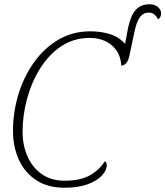

<svg xmlns="http://www.w3.org/2000/svg" viewBox="-20 -871 776 901"><path d="M282 10Q204 10 150 -25.5Q96 -61 68.5 -121.5Q41 -182 41 -256Q41 -345 66.5 -428.5Q92 -512 140 -579Q188 -646 254.5 -685Q321 -724 404 -724Q455 -724 497 -710.5Q539 -697 567 -665L581 -740Q593 -798 617 -824.5Q641 -851 681 -851Q706 -851 721 -838Q736 -825 736 -809Q736 -789 722 -780Q706 -812 678 -812Q653 -812 637 -791Q621 -770 611 -722L587 -609Q578 -565 549 -563Q546 -623 505 -658Q464 -693 401 -693Q326 -693 267.5 -654Q209 -615 168.5 -550Q128 -485 107 -407.5Q86 -330 86 -253Q86 -189 109 -137Q132 -85 176 -54Q220 -23 283 -23Q355 -23 399.5 -47Q444 -71 472 -114Q481 -110 481 -96Q481 -72 458 -47Q435 -22 390.5 -6Q346 10 282 10Z"/></svg>

Font: Noto Serif ExtraLight
Style: Italic
Weight: 200
Italic angle: -12°
Designer: Monotype Design Team
Foundry: Monotype Imaging Inc.
Version: Version 2.014; ttfautohint (v1.8.4.7-5d5b)